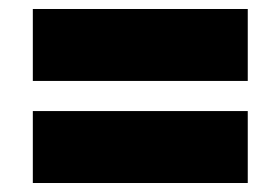

<svg xmlns="http://www.w3.org/2000/svg" viewBox="-20 -527 608 427"><path d="M53 -507V-347H531V-507ZM53 -280V-120H531V-280Z"/></svg>

Font: Repo ExtraBlack
Style: Regular
Weight: 400
Designer: Stefan Peev
Foundry: Context Ltd
Version: Version 001.502